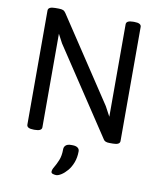

<svg xmlns="http://www.w3.org/2000/svg" viewBox="-99 -780 917 1094"><g transform="rotate(10 359.5 -233.5)"><path d="M589 -702Q629 -702 629 -680V-20Q629 2 589 2H569Q555 2 546.5 -1.5Q538 -5 534 -12L204 -510L177 -561V-20Q177 2 137 2H130Q90 2 90 -20V-680Q90 -702 130 -702H151Q168 -702 177 -698Q186 -694 193 -683L512 -201L542 -145V-680Q542 -702 582 -702ZM364 51Q383 51 393.5 58.5Q404 66 404 79Q404 115 393 144Q382 173 365 193Q348 213 330.5 224Q313 235 301 235Q293 235 282.5 232Q272 229 272 220Q272 208 282.5 191Q293 174 304 147.5Q315 121 315 83Q315 69 325 60Q335 51 355 51Z"/></g></svg>

Font: Asap VF Beta
Style: Regular
Weight: 400
Designer: Pablo Cosgaya
Foundry: Pablo Cosgaya
Version: Version 1.007